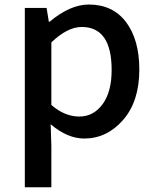

<svg xmlns="http://www.w3.org/2000/svg" viewBox="-20 -584 670 827"><path d="M86.9 222.7V-549.8H180.7L190.4 -490.2H193.4Q282.2 -564.5 362.3 -564.5Q465.8 -564.5 522.9 -488.8Q580.1 -413.1 580.1 -284.2Q580.1 -147.5 510.3 -67.4Q440.4 12.7 342.8 12.7Q270.5 12.7 198.2 -48.8L201.2 44.9V222.7ZM321.3 -82Q382.8 -82 421.9 -135.3Q460.9 -188.5 460.9 -282.2Q460.9 -467.8 332 -467.8Q270.5 -467.8 201.2 -401.4V-131.8Q258.8 -82 321.3 -82Z"/></svg>

Font: Gen Shin Gothic Medium
Style: Regular
Weight: 500
Designer: [Source Han Sans]
Ryoko NISHIZUKA  (kana & ideographs); Paul D. Hunt (Latin, Greek & Cyrillic); Wenlong ZHANG  (bopomofo
Version: Version 1.002.20150607